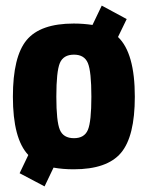

<svg xmlns="http://www.w3.org/2000/svg" viewBox="-20 -591 527 685"><path d="M432 -523 401 -459Q461 -402 461 -246Q461 -104 411.5 -45.5Q362 13 243 13Q204 13 171 7L139 74L50 27L81 -38Q26 -96 26 -246Q26 -389 75 -448Q124 -507 243 -507Q277 -507 310 -502L343 -571ZM244 -98Q281 -98 293.5 -127.5Q306 -157 306 -246Q306 -336 293.5 -366Q281 -396 244 -396Q206 -396 193.5 -366Q181 -336 181 -246Q181 -158 193.5 -128Q206 -98 244 -98Z"/></svg>

Font: exo2condensed_b
Style: Bold
Weight: 700
Width: 3
Designer: Natanael Gama
Version: Version 1.001;PS 001.001;hotconv 1.0.70;makeotf.lib2.5.58329